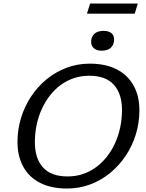

<svg xmlns="http://www.w3.org/2000/svg" viewBox="-20 -1074 840 1104"><path d="M180.5 -256Q180.5 -164 226.8 -111.8Q273 -59.5 369 -59.5Q416 -59.5 457.2 -73.5Q498.5 -87.5 533.2 -113.2Q568 -139 595.5 -174.2Q623 -209.5 642.2 -252.2Q661.5 -295 671.5 -343Q681.5 -391 681.5 -442Q681.5 -533.5 635.2 -586Q589 -638.5 493 -638.5Q446 -638.5 404.5 -624.5Q363 -610.5 328.2 -584.8Q293.5 -559 266.2 -523.8Q239 -488.5 219.8 -445.8Q200.5 -403 190.5 -355Q180.5 -307 180.5 -256ZM781.5 -440Q781.5 -368.5 761.2 -302Q741 -235.5 703.2 -179Q665.5 -122.5 614 -80Q562.5 -37.5 499.5 -13.8Q436.5 10 365.5 10Q274 10 210.2 -22.8Q146.5 -55.5 113.5 -116Q80.5 -176.5 80.5 -258Q80.5 -329 100.8 -395.5Q121 -462 158.5 -518.8Q196 -575.5 247.8 -618Q299.5 -660.5 362.5 -684.2Q425.5 -708 496 -708Q588 -708 651.5 -675Q715 -642 748.2 -582Q781.5 -522 781.5 -440ZM564 -782.5Q536 -782.5 520 -796.5Q504 -810.5 504 -834Q504 -861.5 522 -879Q540 -896.5 576 -896.5Q605 -896.5 620.5 -883.5Q636 -870.5 636 -846.5Q636 -818.5 618.2 -800.5Q600.5 -782.5 564 -782.5ZM480 -995.5 498 -1053.5H772L755 -995.5Z"/></svg>

Font: Newsreader 9pt
Style: Italic
Weight: 400
Italic angle: -17°
Designer: Hugues Gentile
Foundry: Production Type
Version: Version 1.003